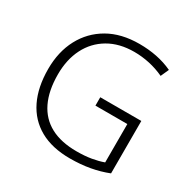

<svg xmlns="http://www.w3.org/2000/svg" viewBox="-163 -884 1049 1053"><g transform="rotate(30 362.0 -357.5)"><path d="M387 -364H647V-32Q594 -11 535.5 -0.5Q477 10 410 10Q297 10 219.5 -33.5Q142 -77 102 -159Q62 -241 62 -356Q62 -465 106 -548Q150 -631 231.5 -678Q313 -725 428 -725Q486 -725 538.5 -714.5Q591 -704 638 -682L615 -631Q570 -652 522 -662.5Q474 -673 425 -673Q331 -673 263 -633Q195 -593 159 -522Q123 -451 123 -357Q123 -254 157 -183.5Q191 -113 257.5 -77.5Q324 -42 422 -42Q474 -42 515 -49Q556 -56 589 -68V-311H387Z"/></g></svg>

Font: Noto Sans Thai Light
Style: Regular
Weight: 300
Designer: Monotype Design Team
Foundry: Monotype Imaging Inc.
Version: Version 2.001